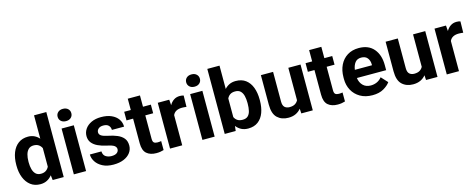

<svg xmlns="http://www.w3.org/2000/svg" viewBox="-34 -1439 5305 2139"><g transform="rotate(-15 2619.0 -370.0)"><path d="M32.7 -257.8V-268.1Q32.7 -348.6 56.9 -409.4Q81.1 -470.2 127.2 -504.2Q173.3 -538.1 239.3 -538.1Q279.8 -538.1 311.3 -522.9Q342.8 -507.8 366.7 -480.5V-750H508.3V0H380.9L374 -56.6Q349.6 -25.4 315.9 -7.8Q282.2 9.8 238.3 9.8Q172.9 9.8 127 -25.1Q81.1 -60.1 56.9 -120.6Q32.7 -181.2 32.7 -257.8ZM173.3 -268.1V-257.8Q173.3 -214.4 183.1 -178.7Q192.9 -143.1 214.8 -122.1Q236.8 -101.1 273.9 -101.1Q308.1 -101.1 331.1 -116.2Q354 -131.3 366.7 -157.7V-371.6Q354 -397.9 331.3 -412.8Q308.6 -427.7 274.9 -427.7Q237.8 -427.7 215.6 -406.5Q193.4 -385.3 183.3 -349.1Q173.3 -313 173.3 -268.1Z M616.2 -666Q616.2 -696.8 637.7 -716.8Q659.2 -736.8 695.3 -736.8Q731.4 -736.8 752.9 -716.8Q774.4 -696.8 774.4 -666Q774.4 -635.3 752.9 -615.2Q731.4 -595.2 695.3 -595.2Q659.2 -595.2 637.7 -615.2Q616.2 -635.3 616.2 -666ZM766.1 -528.3V0H625V-528.3Z M1168 -146Q1168 -168.9 1146.7 -185.3Q1125.5 -201.7 1058.6 -215.3Q1004.9 -227.1 962.4 -247.1Q919.9 -267.1 895.5 -298.3Q871.1 -329.6 871.1 -375Q871.1 -418.9 896.2 -456.1Q921.4 -493.2 968.8 -515.6Q1016.1 -538.1 1082 -538.1Q1150.4 -538.1 1200 -516.1Q1249.5 -494.1 1276.4 -455.8Q1303.2 -417.5 1303.2 -368.7H1162.6Q1162.6 -399.4 1143.1 -420.2Q1123.5 -440.9 1081.5 -440.9Q1045.9 -440.9 1025.9 -423.6Q1005.9 -406.2 1005.9 -381.8Q1005.9 -357.9 1027.8 -342.8Q1049.8 -327.6 1105 -316.4Q1162.1 -305.2 1207.3 -286.1Q1252.4 -267.1 1278.6 -235.1Q1304.7 -203.1 1304.7 -151.4Q1304.7 -105 1277.3 -68.4Q1250 -31.7 1200.2 -11Q1150.4 9.8 1082.5 9.8Q1008.3 9.8 957.5 -16.6Q906.7 -43 880.6 -83.7Q854.5 -124.5 854.5 -167.5H987.8Q989.7 -124.5 1018.3 -106.2Q1046.9 -87.9 1085.4 -87.9Q1126 -87.9 1147 -104.2Q1168 -120.6 1168 -146Z M1654.8 -528.3V-428.7H1564V-159.2Q1564 -125 1577.6 -113.8Q1591.3 -102.5 1619.1 -102.5Q1632.3 -102.5 1642.6 -103.8Q1652.8 -105 1660.6 -106.4L1661.1 -2.9Q1643.1 2.9 1622.1 6.3Q1601.1 9.8 1575.7 9.8Q1505.9 9.8 1464.6 -25.6Q1423.3 -61 1423.3 -145V-428.7H1347.2V-528.3H1423.3V-658.7H1564V-528.3Z M2034.2 -531.7 2031.7 -401.4Q2021.5 -402.8 2007.1 -404.1Q1992.7 -405.3 1981 -405.3Q1900.4 -405.3 1875 -348.1V0H1734.4V-528.3H1866.7L1871.6 -463.9Q1891.1 -498.5 1920.9 -518.3Q1950.7 -538.1 1990.2 -538.1Q2001.5 -538.1 2013.9 -536.4Q2026.4 -534.7 2034.2 -531.7Z M2099.1 -666Q2099.1 -696.8 2120.6 -716.8Q2142.1 -736.8 2178.2 -736.8Q2214.4 -736.8 2235.8 -716.8Q2257.3 -696.8 2257.3 -666Q2257.3 -635.3 2235.8 -615.2Q2214.4 -595.2 2178.2 -595.2Q2142.1 -595.2 2120.6 -615.2Q2099.1 -635.3 2099.1 -666ZM2249 -528.3V0H2107.9V-528.3Z M2840.3 -269.5V-259.3Q2840.3 -180.7 2817.9 -119.9Q2795.4 -59.1 2749.8 -24.7Q2704.1 9.8 2635.3 9.8Q2589.8 9.8 2556.2 -7.8Q2522.5 -25.4 2498.5 -56.6L2491.7 0H2365.2V-750H2505.9V-481Q2529.3 -507.8 2561 -522.9Q2592.8 -538.1 2634.3 -538.1Q2703.6 -538.1 2749.3 -503.7Q2794.9 -469.2 2817.6 -408.7Q2840.3 -348.1 2840.3 -269.5ZM2699.7 -259.3V-269.5Q2699.7 -312.5 2691.2 -348.4Q2682.6 -384.3 2660.9 -406Q2639.2 -427.7 2599.1 -427.7Q2563 -427.7 2540.5 -412.6Q2518.1 -397.5 2505.9 -371.1V-156.7Q2518.1 -130.4 2540.8 -115.5Q2563.5 -100.6 2600.1 -100.6Q2640.1 -100.6 2661.6 -121.3Q2683.1 -142.1 2691.4 -178Q2699.7 -213.9 2699.7 -259.3Z M3248.5 0 3245.1 -55.2Q3220.2 -24.4 3184.1 -7.3Q3147.9 9.8 3099.6 9.8Q3021.5 9.8 2972.7 -36.1Q2923.8 -82 2923.8 -187V-528.3H3064.5V-186Q3064.5 -139.2 3085.9 -120.1Q3107.4 -101.1 3141.1 -101.1Q3180.2 -101.1 3204.1 -115.5Q3228 -129.9 3240.2 -154.3V-528.3H3380.9V0Z M3746.6 -528.3V-428.7H3655.8V-159.2Q3655.8 -125 3669.4 -113.8Q3683.1 -102.5 3710.9 -102.5Q3724.1 -102.5 3734.4 -103.8Q3744.6 -105 3752.4 -106.4L3752.9 -2.9Q3734.9 2.9 3713.9 6.3Q3692.9 9.8 3667.5 9.8Q3597.7 9.8 3556.4 -25.6Q3515.1 -61 3515.1 -145V-428.7H3439V-528.3H3515.1V-658.7H3655.8V-528.3Z M4069.3 9.8Q3987.3 9.8 3928.2 -24.7Q3869.1 -59.1 3837.6 -117.2Q3806.2 -175.3 3806.2 -246.1V-265.6Q3806.2 -345.7 3836.2 -407.2Q3866.2 -468.8 3921.6 -503.4Q3977.1 -538.1 4053.7 -538.1Q4166 -538.1 4226.1 -467Q4286.1 -396 4286.1 -279.3V-220.7H3948.7Q3955.6 -167 3989.3 -133.5Q4022.9 -100.1 4078.1 -100.1Q4116.2 -100.1 4149.2 -115Q4182.1 -129.9 4206.1 -160.2L4274.4 -85.9Q4249.5 -49.8 4198 -20Q4146.5 9.8 4069.3 9.8ZM4052.2 -428.2Q4006.3 -428.2 3981.9 -397Q3957.5 -365.7 3950.2 -314.5H4147.9V-325.2Q4147.5 -368.7 4124.3 -398.4Q4101.1 -428.2 4052.2 -428.2Z M4687 0 4683.6 -55.2Q4658.7 -24.4 4622.6 -7.3Q4586.4 9.8 4538.1 9.8Q4460 9.8 4411.1 -36.1Q4362.3 -82 4362.3 -187V-528.3H4502.9V-186Q4502.9 -139.2 4524.4 -120.1Q4545.9 -101.1 4579.6 -101.1Q4618.7 -101.1 4642.6 -115.5Q4666.5 -129.9 4678.7 -154.3V-528.3H4819.3V0Z M5226.1 -531.7 5223.6 -401.4Q5213.4 -402.8 5199 -404.1Q5184.6 -405.3 5172.9 -405.3Q5092.3 -405.3 5066.9 -348.1V0H4926.3V-528.3H5058.6L5063.5 -463.9Q5083 -498.5 5112.8 -518.3Q5142.6 -538.1 5182.1 -538.1Q5193.4 -538.1 5205.8 -536.4Q5218.3 -534.7 5226.1 -531.7Z"/></g></svg>

Font: Vazirmatn RD UI FD
Style: Bold
Weight: 700
Designer: Saber Rastikerdar
Foundry: Saber Rastikerdar
Version: Version 33.003